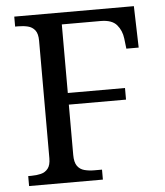

<svg xmlns="http://www.w3.org/2000/svg" viewBox="-52 -760 693 806"><g transform="rotate(-5 295.0 -357.0)"><path d="M38 0V-42H51Q73 -42 91.5 -46.5Q110 -51 121.5 -65.5Q133 -80 133 -109V-604Q133 -634 121.5 -648.5Q110 -663 91.5 -667.5Q73 -672 51 -672H38V-714H542L547 -539H495L490 -582Q486 -616 465.5 -640Q445 -664 398 -664H234V-375H475V-326H234V-114Q234 -83 245 -67.5Q256 -52 275 -47Q294 -42 316 -42H349V0Z"/></g></svg>

Font: Noto Serif Gujarati
Style: Regular
Weight: 400
Designer: Universal Thirst, Indian Type Foundry and the Monotype Design Team
Foundry: Monotype Imaging Inc.
Version: Version 2.102